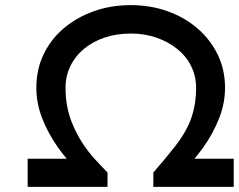

<svg xmlns="http://www.w3.org/2000/svg" viewBox="-20 -730 933 750"><path d="M88 0V-110H307L282 -65Q242 -104 205.5 -155.5Q169 -207 145.5 -266Q122 -325 122 -388Q122 -458 150 -517Q178 -576 228.5 -619Q279 -662 346 -686Q413 -710 491 -710Q568 -710 635 -686Q702 -662 752 -618.5Q802 -575 830.5 -516.5Q859 -458 859 -387Q859 -325 835 -265.5Q811 -206 774.5 -155Q738 -104 700 -66L681 -110H893V0H579V-56Q605 -86 626.5 -112Q648 -138 666 -161Q684 -184 697 -206Q713 -232 723.5 -259Q734 -286 740 -318Q746 -350 746 -387Q746 -433 726.5 -472Q707 -511 672 -539Q637 -567 591 -583Q545 -599 491 -599Q436 -599 389.5 -583.5Q343 -568 308.5 -539.5Q274 -511 255 -472Q236 -433 236 -387Q236 -348 242.5 -314.5Q249 -281 260.5 -252Q272 -223 287 -196Q299 -175 312 -156.5Q325 -138 339.5 -121Q354 -104 369.5 -88Q385 -72 400 -56V0Z"/></svg>

Font: Lexend Tera
Style: Regular
Weight: 400
Designer: Bonnie Shaver-Troup, Thomas Jockin
Foundry: Lexend
Version: Version 1.007